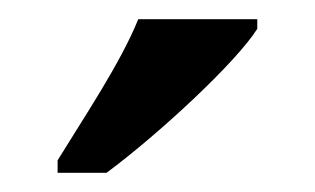

<svg xmlns="http://www.w3.org/2000/svg" viewBox="-20 -786 328 200"><path d="M40 -619V-606H91C145 -646 226 -721 248 -756V-766H124C106 -721 67 -663 40 -619Z"/></svg>

Font: Noto Serif Armenian Condensed SemiBold
Style: Regular
Weight: 600
Width: 3
Designer: Monotype Design Team
Foundry: Monotype Imaging Inc.
Version: Version 2.008